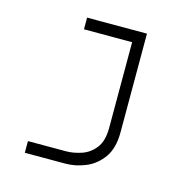

<svg xmlns="http://www.w3.org/2000/svg" viewBox="-90 -676 767 767"><g transform="rotate(15 293.0 -293.0)"><path d="M77.6 0V-48.3H234.9Q265.1 -48.3 298.3 -59.3Q331.5 -70.3 354.5 -99.6Q377.4 -128.9 377.4 -183.6V-537.6H178.2V-585.9H425.8V-177.7Q425.8 -111.8 397.9 -73Q370.1 -34.2 328.6 -17.1Q287.1 0 245.6 0Z"/></g></svg>

Font: Cascadia Mono NF ExtraLight
Style: Regular
Weight: 200
Monospace: yes
Designer: Aaron Bell
Foundry: Saja Typeworks
Version: Version 2404.023; ttfautohint (v1.8.4)